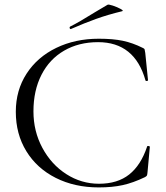

<svg xmlns="http://www.w3.org/2000/svg" viewBox="-20 -805 725 838"><path d="M603 -596Q610 -593 611 -590Q612 -587 614 -574L626 -455Q626 -452 621 -451.5Q616 -451 615 -454Q568 -621 408 -621Q324 -621 260 -584Q196 -547 161 -478.5Q126 -410 126 -319Q126 -232 165 -159.5Q204 -87 269.5 -45Q335 -3 412 -3Q493 -3 544 -43.5Q595 -84 622 -165Q622 -168 626 -168Q629 -168 631.5 -167Q634 -166 634 -164L624 -55Q623 -43 621.5 -39.5Q620 -36 613 -32Q561 -7 515.5 3Q470 13 411 13Q306 13 223.5 -28.5Q141 -70 95 -145Q49 -220 49 -317Q49 -411 96 -483.5Q143 -556 225.5 -596Q308 -636 411 -636Q473 -636 516 -627Q559 -618 603 -596ZM289 -678Q285 -678 284 -682.5Q283 -687 286 -689Q323 -707 395 -752Q431 -774 449 -784Q453 -787 472.5 -780.5Q492 -774 506.5 -766Q521 -758 513 -756Q451 -741 399.5 -722.5Q348 -704 291 -679Z"/></svg>

Font: Cormorant Garamond
Style: Regular
Weight: 400
Designer: Christian Thalmann (Catharsis Fonts)
Version: Version 3.000